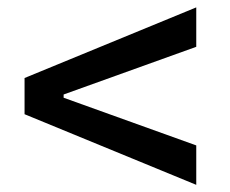

<svg xmlns="http://www.w3.org/2000/svg" viewBox="-20 -608 626 523"><path d="M514.6 -104.5 46.9 -296.9V-395.5L514.6 -587.9V-480.5L153.3 -350.6V-341.8L514.6 -211.9Z"/></svg>

Font: Cascadia Code
Style: Regular
Weight: 400
Designer: Aaron Bell
Foundry: Saja Typeworks
Version: Version 2404.023